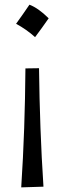

<svg xmlns="http://www.w3.org/2000/svg" viewBox="-20 -600 279 826"><path d="M106.7 -579.8Q144.8 -565.3 189.4 -521.3Q160.4 -479.4 130.9 -440.2Q112.6 -456.8 91.9 -471.3Q71.2 -485.8 49.2 -497.7Q64.3 -518.1 78 -538.2Q91.6 -558.3 106.7 -579.8ZM71.3 206.1Q79.6 79.6 84 -48.6Q88.4 -176.8 89.4 -305.7L147.9 -306.6Q149.4 -177.2 154.1 -50Q158.7 77.1 167 203.1Z"/></svg>

Font: Pinar-FD Regular
Style: FD-Regular
Weight: 400
Designer: Amin Abedi
Version: Version 3.000